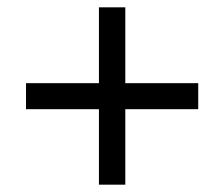

<svg xmlns="http://www.w3.org/2000/svg" viewBox="-20 -698 612 524"><path d="M250 -194V-400H51V-471H250V-678H322V-471H521V-400H322V-194Z"/></svg>

Font: Noto Sans Kannada UI
Style: Regular
Weight: 400
Designer: Jelle Bosma - Monotype Design Team
Foundry: Monotype Imaging Inc.
Version: Version 2.006